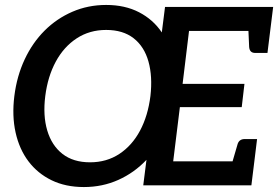

<svg xmlns="http://www.w3.org/2000/svg" viewBox="-20 -749 1124 776"><path d="M319 7Q245 7 188.5 -20.5Q132 -48 95 -97Q58 -146 43 -213.5Q28 -281 38 -361Q48 -441 79.5 -508.5Q111 -576 160 -625Q209 -674 272.5 -701.5Q336 -729 409 -729Q485 -729 542 -699.5Q599 -670 634 -618L647 -721H1084L1072 -624H744L718 -410H968L957 -316H707L680 -97H1008L996 0H559L572 -103Q523 -51 458.5 -22Q394 7 319 7ZM344 -93Q411 -93 462.5 -127Q514 -161 546 -221Q578 -281 588 -361Q597 -440 580 -500.5Q563 -561 520 -594.5Q477 -628 409 -628Q342 -628 290 -594Q238 -560 205.5 -500Q173 -440 163 -361Q153 -282 171 -221.5Q189 -161 232.5 -127Q276 -93 344 -93ZM913 -73 939 -162Q942 -175 949.5 -181Q957 -187 969 -187H1019L1008 -97ZM983 -648 1072 -624 1061 -535H1012Q1000 -535 994 -541Q988 -547 987 -559Z"/></svg>

Font: Aleo SemiBold
Style: Italic
Weight: 600
Italic angle: -7°
Designer: Alessio Laiso
Foundry: Alessio Laiso
Version: Version 2.001;gftools[0.9.29]